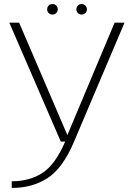

<svg xmlns="http://www.w3.org/2000/svg" viewBox="-20 -700 678 949"><path d="M280.5 0H346L595.5 -588H546.5L313.5 -33.5H312.5L74.5 -588H26ZM38 229Q140 229 215.2 180.2Q290.5 131.5 346 0H302Q254 112.5 190.5 154.2Q127 196 38 196ZM240 -628Q250.5 -628 258 -635.5Q265.5 -643 265.5 -653.5Q265.5 -665 258 -672.5Q250.5 -680 240 -680Q228 -680 220.5 -672.5Q213 -665 213 -653.5Q213 -643 220.5 -635.5Q228 -628 240 -628ZM383 -628Q394.5 -628 402 -635.5Q409.5 -643 409.5 -653.5Q409.5 -665 402 -672.5Q394.5 -680 383 -680Q372.5 -680 365 -672.5Q357.5 -665 357.5 -653.5Q357.5 -643 365 -635.5Q372.5 -628 383 -628Z"/></svg>

Font: Anybody Expanded ExtraLight
Style: Regular
Weight: 250
Width: 7
Version: Version 1.113;gftools[0.9.25]